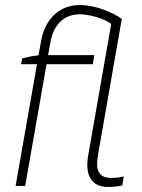

<svg xmlns="http://www.w3.org/2000/svg" viewBox="-20 -739 565 763"><path d="M143 -574 133 -519C111 -517 87 -512 68 -507L64 -484H127L42 0H80L165 -484H349L355 -520H171L180 -569C193 -648 242 -686 306 -682C352 -678 396 -663 422 -644L330 -119C317 -38 346 4 410 4C429 4 446 2 466 -2L472 -38C454 -33 437 -32 422 -32C368 -32 360 -68 369 -121L464 -664C427 -690 361 -719 297 -719C219 -719 159 -667 143 -574Z"/></svg>

Font: Fixel Display ExtraLight
Style: Italic
Weight: 200
Italic angle: -10°
Designer: AlfaBravo + MacPaw
Foundry: Kyrylo Tkachov, Marchela Mozhyna, Serhii Makarenko, Maria Weinstein, Zakhar Kryvoshyya
Version: Version 1.210;Glyphs 3.2 (3217)